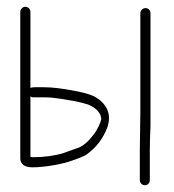

<svg xmlns="http://www.w3.org/2000/svg" viewBox="-20 -507 515 568"><path d="M408.7 41C417.1 41 423.2 34.2 423.2 26V-62C423.2 -83.3 423.9 -107.3 425.2 -134V-468C425.2 -476.2 419.1 -483 410.7 -483C402.4 -483 395.2 -476.2 395.2 -468V-174L393.6 -62V26C393.6 34.2 400.4 41 408.7 41ZM70 -222C72.7 -220 75.3 -219 78 -219H114C126 -219 140.7 -217.7 158 -215L193.5 -209.1C209 -206.6 224.5 -202.9 240 -198C263.2 -188.3 276.3 -175.2 279.3 -158.6C280.4 -152.3 275.6 -139.5 264.8 -120C245.8 -91.9 227.5 -75 210.1 -69.3C204.5 -67.5 190.5 -62.5 168 -54.3C141.9 -46.1 111.5 -42 79 -42C75 -42 72 -42.3 70 -43ZM55 -487C47.1 -487 40 -479.9 40 -472V-39C40 -21 52.3 -12 77 -12C115.2 -12 171.6 -23.4 192.1 -31.5C207.1 -37.4 225.1 -41.9 237.6 -51C264.3 -70.5 284.1 -96.2 296.8 -128C310.3 -166 299.4 -196.2 264.3 -218.6C251.1 -227 224.9 -234.5 185.6 -241C165.9 -244.3 138.1 -249 107.3 -249H83.8C77.3 -249 72.7 -248.3 70 -247V-472C70 -479.9 62.9 -487 55 -487Z"/></svg>

Font: MewTooHand
Style: Condensed
Weight: 400
Designer: Mew Too, Robert Jablonski
Version: Version 0.77